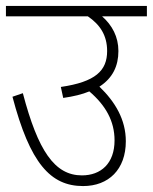

<svg xmlns="http://www.w3.org/2000/svg" viewBox="-20 -642 515 647"><path d="M0 -622V-587H276C317 -559 341 -523 341 -470C341 -404 302 -366 185 -349L193 -312C228 -317 257 -324 281 -334C336 -287 366 -234 366 -169C366 -91 320 -51 256 -51C164 -51 108 -134 57 -328L22 -316C81 -92 150 -15 260 -15C346 -15 404 -71 404 -166C404 -239 368 -299 315 -350C360 -379 379 -420 379 -470C379 -518 358 -557 324 -587H475V-622Z"/></svg>

Font: Noto Sans Devanagari SemiCondensed ExtraLight
Style: Regular
Weight: 200
Width: 4
Designer: Jelle Bosma - Monotype Design Team
Foundry: Monotype Imaging Inc.
Version: Version 2.004